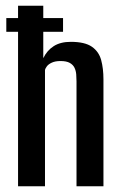

<svg xmlns="http://www.w3.org/2000/svg" viewBox="-20 -650 417 670"><path d="M43 0V-630H131V-447Q144 -474 167.5 -489Q191 -504 227 -504Q276 -504 300.5 -487Q325 -470 333 -440.5Q341 -411 341 -373V0H247V-366Q247 -378 246 -390.5Q245 -403 240 -413.5Q235 -424 223.5 -430.5Q212 -437 191 -437Q173 -437 161 -431.5Q149 -426 143.5 -418.5Q138 -411 137 -406V0ZM2 -539V-587H200V-539Z"/></svg>

Font: Alumni Sans SemiBold
Style: Regular
Weight: 600
Designer: Robert E. Leuschke
Foundry: Robert E. Leuschke
Version: Version 1.018